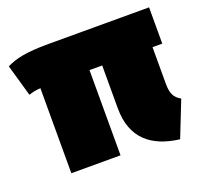

<svg xmlns="http://www.w3.org/2000/svg" viewBox="-118 -655 847 796"><g transform="rotate(-20 306.0 -257.0)"><path d="M614 -376V-536H171C67 -536 23 -524 -16 -505L24 -365C42 -371 55 -374 76 -375V0H293V-376H349V-187C349 -54 427 7 548 22L610 -135C580 -152 571 -173 571 -216V-376Z"/></g></svg>

Font: Fira Sans Ultra
Style: Regular
Weight: 950
Designer: Carrois Corporate & Edenspiekermann AG
Foundry: Carrois Corporate GbR & Edenspiekermann AG
Version: Version 4.203;PS 004.203;hotconv 1.0.88;makeotf.lib2.5.64775